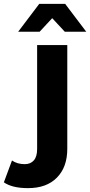

<svg xmlns="http://www.w3.org/2000/svg" viewBox="-113 -771 466 993"><path d="M-93 172 -51 59Q-24 78 15 78Q45 78 62 58.5Q79 39 79 0V-538H235V-1Q235 93 181.5 147.5Q128 202 32 202Q-50 202 -93 172ZM222 -607 157 -677 92 -607H-19L90 -751H224L333 -607Z"/></svg>

Font: APTA Sans Regular
Style: Bold Italic
Weight: 700
Version: Version 7.200